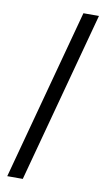

<svg xmlns="http://www.w3.org/2000/svg" viewBox="-96 -808 533 963"><g transform="rotate(10 170.5 -326.5)"><path d="M327.1 -761.7 92.8 109.4H13.7L248 -761.7Z"/></g></svg>

Font: Inter 24pt
Style: Regular
Weight: 400
Designer: Rasmus Andersson
Foundry: rsms
Version: Version 4.001;git-66647c0bb